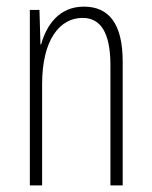

<svg xmlns="http://www.w3.org/2000/svg" viewBox="-20 -559 458 579"><path d="M233 -539C158 -539 120 -483 104 -425H102L99 -529H70V0H107V-305C107 -439 160 -505 229 -505C282 -505 313 -463 313 -362V0H350V-373C350 -488 308 -539 233 -539Z"/></svg>

Font: Noto Sans Devanagari UI ExtraCondensed ExtraLight
Style: Regular
Weight: 200
Width: 2
Designer: Jelle Bosma - Monotype Design Team
Foundry: Monotype Imaging Inc.
Version: Version 2.004